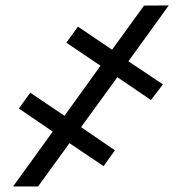

<svg xmlns="http://www.w3.org/2000/svg" viewBox="-20 -675 651 695"><path d="M404.8 -395.5 526.4 -313 569.8 -369.6 444.8 -453.1 590.8 -655.3 501.5 -654.8 385.7 -495.1 262.2 -578.6 220.2 -520.5 343.8 -437 213.4 -255.9 89.4 -339.4 48.3 -282.2 170.9 -198.7 27.3 0H117.7L231.4 -156.7L355 -73.7L396 -130.9L273.4 -214.8Z"/></svg>

Font: Roboto Medium
Style: Italic
Weight: 500
Italic angle: -12°
Designer: Google
Version: Version 2.137; 2017